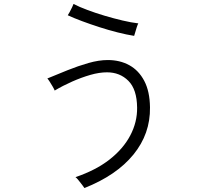

<svg xmlns="http://www.w3.org/2000/svg" viewBox="-20 -864 1040 969"><path d="M406 85Q404 81 395 69.5Q386 58 376.5 46Q367 34 361 30Q464 -5 533 -59Q602 -113 637.5 -180.5Q673 -248 672 -321Q671 -413 628 -456Q585 -499 520 -499Q481 -499 436 -486Q391 -473 344.5 -452.5Q298 -432 256 -407Q254 -413 246.5 -426Q239 -439 231 -451.5Q223 -464 219 -468Q267 -488 320.5 -509.5Q374 -531 426.5 -546Q479 -561 524 -561Q585 -561 632.5 -535Q680 -509 708 -456Q736 -403 737 -322Q739 -189 653.5 -84Q568 21 406 85ZM657 -683Q619 -689 573.5 -700.5Q528 -712 481.5 -727Q435 -742 393.5 -757.5Q352 -773 322 -787Q325 -791 331.5 -803Q338 -815 344 -827.5Q350 -840 351 -844Q380 -829 421.5 -813.5Q463 -798 508.5 -784.5Q554 -771 598.5 -760.5Q643 -750 678 -746Q675 -741 670.5 -727.5Q666 -714 662.5 -701Q659 -688 657 -683Z"/></svg>

Font: Zen Kaku Gothic Antique
Style: Regular
Weight: 400
Designer: Yoshimichi Ohira
Foundry: Positype
Version: Version 1.001